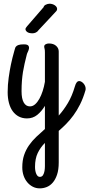

<svg xmlns="http://www.w3.org/2000/svg" viewBox="-20 -620 489 1052"><path d="M390.1 -146Q394.5 -161.6 400.4 -168.7Q406.2 -175.8 414.1 -175.8Q419.9 -175.8 426.3 -172.1Q432.6 -168.5 437.7 -162.6Q442.9 -156.7 446 -149.4Q449.2 -142.1 449.2 -134.8Q449.2 -133.8 449.2 -130.9Q449.2 -127.9 448.2 -125Q435.5 -81.5 418.7 -48.1Q401.9 -14.6 382.6 11.7Q363.3 38.1 342.8 58.8Q322.3 79.6 301.8 97.2V270Q301.8 309.6 292.7 336.7Q283.7 363.8 269 380.6Q254.4 397.5 235.8 404.8Q217.3 412.1 198.2 412.1Q177.2 412.1 159.7 403.1Q142.1 394 129.2 378.4Q116.2 362.8 109.1 341.8Q102.1 320.8 102.1 296.9Q102.1 258.8 112.1 229.5Q122.1 200.2 139.2 175.8Q156.2 151.4 178.7 130.1Q201.2 108.9 226.1 86.9V-40Q208 -9.8 184.1 9.5Q160.2 28.8 127.9 28.8Q103 28.8 83.3 18.6Q63.5 8.3 49.8 -10.5Q36.1 -29.3 29.1 -55.9Q22 -82.5 22 -115.2Q22 -154.8 27.6 -194.8Q33.2 -234.9 40 -267.1Q47.9 -304.7 58.1 -339.8Q60.5 -346.2 61.8 -352.8Q63 -359.4 67.4 -364.7Q71.8 -370.1 81.3 -373.5Q90.8 -377 110.8 -377Q129.4 -377 134.8 -370.4Q140.1 -363.8 138.9 -355Q137.7 -346.2 133.1 -336.9Q128.4 -327.6 127 -321.8Q120.1 -293.9 114.7 -271Q109.4 -248 105.7 -224.9Q102.1 -201.7 100.1 -176.5Q98.1 -151.4 98.1 -120.1Q98.1 -79.1 110.1 -58.1Q122.1 -37.1 144 -37.1Q159.2 -37.1 172.1 -48.3Q185.1 -59.6 195.6 -78.4Q206.1 -97.2 213.9 -121.3Q221.7 -145.5 226.1 -171.9V-333Q226.1 -347.2 224.1 -353.5Q222.2 -359.9 222.2 -365.2Q222.2 -372.6 229.7 -377.2Q237.3 -381.8 248 -381.8Q272.9 -381.8 287.4 -368.9Q301.8 -356 301.8 -337.9V13.2Q329.1 -17.1 352.1 -55.7Q375 -94.2 390.1 -146ZM198.2 349.1Q210 349.1 215.8 339.4Q221.7 329.6 223.9 316.7Q226.1 303.7 226.1 290.5Q226.1 277.3 226.1 270V163.1Q201.7 187.5 186.8 218.3Q171.9 249 171.9 293.9Q171.9 317.4 179 333.3Q186 349.1 198.2 349.1ZM191.9 -455.6Q185.5 -445.8 176.3 -441.7Q167 -437.5 158.7 -437.5Q138.2 -437.5 128.9 -444.8Q119.6 -452.1 119.6 -460.4Q119.6 -464.4 122.3 -468Q125 -471.7 127.9 -475.6L218.8 -580.6Q220.2 -588.9 230.7 -594.2Q241.2 -599.6 252 -599.6Q259.3 -599.6 266.6 -597.4Q273.9 -595.2 279.8 -591.3Q285.6 -587.4 289.3 -582.3Q293 -577.1 293 -570.8Q293 -564 288.8 -559.6Q284.7 -555.2 280.8 -550.8Z"/></svg>

Font: Grand Hotel
Style: Regular
Weight: 400
Designer: Brian J. Bonislawsky & Jim Lyles for Astigmatic (AOETI)
Foundry: Astigmatic (AOETI)
Version: Version 001.000